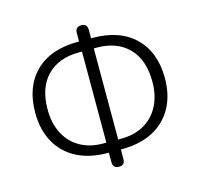

<svg xmlns="http://www.w3.org/2000/svg" viewBox="-109 -857 1049 1004"><g transform="rotate(-15 415.0 -355.0)"><path d="M415 28Q382 28 382 -6V-57H377Q279 -57 209 -93.5Q139 -130 101.5 -198Q64 -266 64 -358Q64 -498 145.5 -578.5Q227 -659 377 -659H382V-704Q382 -738 415 -738Q447 -738 447 -704V-659H453Q602 -659 684 -578.5Q766 -498 766 -358Q766 -266 728.5 -198Q691 -130 621 -93.5Q551 -57 453 -57H447V-6Q447 28 415 28ZM383 -111V-604H366Q257 -604 194 -540Q131 -476 131 -358Q131 -282 160 -226.5Q189 -171 242 -141Q295 -111 366 -111ZM447 -604V-111H464Q535 -111 587.5 -141Q640 -171 669 -226.5Q698 -282 698 -358Q698 -476 635 -540Q572 -604 464 -604Z"/></g></svg>

Font: Chiron GoRound TC L
Style: Regular
Weight: 300
Designer: Ryoko NISHIZUKA 西塚涼子 (kana, bopomofo & ideographs); Paul D. Hunt (Latin, Greek & Cyrillic); Sandoll Communications 산돌커뮤니
Foundry: Adobe
Version: Version 1.000;hotconv 1.1.1;makeotfexe 2.6.0